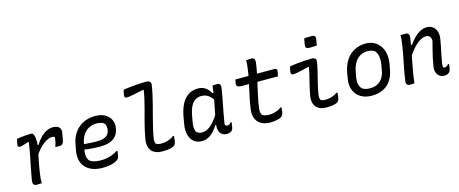

<svg xmlns="http://www.w3.org/2000/svg" viewBox="-44 -1400 4887 2044"><g transform="rotate(-15 2400.0 -378.5)"><path d="M96 -522Q110 -525 126 -527.5Q142 -530 160 -531.5Q178 -533 195 -534.5Q212 -536 228.5 -536.5Q245 -537 258 -537Q267 -537 274 -528.5Q281 -520 285.5 -505Q290 -490 292 -471Q294 -452 293.5 -431Q293 -410 289 -390Q283 -354 276 -318.5Q269 -283 261.5 -247.5Q254 -212 247.5 -176Q241 -140 236 -102Q231 -71 229.5 -47Q228 -23 229 1Q215 2 200.5 2.5Q186 3 171 3Q158 3 148.5 -2.5Q139 -8 135 -20Q131 -32 134 -52Q140 -90 147.5 -129.5Q155 -169 163.5 -210Q172 -251 180 -292.5Q188 -334 195.5 -375.5Q203 -417 209 -457L198 -459Q176 -452 159 -446.5Q142 -441 128 -437.5Q114 -434 101 -434Q94 -434 89.5 -438Q85 -442 83.5 -449.5Q82 -457 84 -468Q87 -482 89.5 -495Q92 -508 96 -522ZM494 -544Q519 -544 536.5 -537.5Q554 -531 563 -522Q570 -515 573.5 -507Q577 -499 578.5 -491.5Q580 -484 580 -477Q580 -470 579 -466L564 -383Q563 -375 560 -366Q557 -357 551 -349Q545 -341 536.5 -336.5Q528 -332 515 -332Q503 -332 491.5 -332Q480 -332 469 -333L470 -343Q479 -367 483.5 -390Q488 -413 491 -438Q485 -442 478 -444Q471 -446 461 -446Q435 -446 400.5 -428.5Q366 -411 328 -373Q290 -335 251 -273L269 -404L300 -401Q327 -446 359 -478Q391 -510 425.5 -527Q460 -544 494 -544Z M960 -543Q1010 -543 1047 -528Q1084 -513 1107.5 -487.5Q1131 -462 1140 -429Q1149 -396 1142 -361L1140 -351Q1132 -306 1105.5 -275.5Q1079 -245 1035 -229.5Q991 -214 928 -214Q899 -214 868.5 -216Q838 -218 809 -221Q780 -224 754 -228L721 -224L732 -289Q762 -285 791 -282.5Q820 -280 849.5 -278.5Q879 -277 912 -277Q978 -277 1011.5 -298.5Q1045 -320 1052 -360Q1057 -388 1052.5 -408Q1048 -428 1035 -442Q1020 -452 1001 -457Q982 -462 955 -462Q909 -462 871 -443Q833 -424 806.5 -383.5Q780 -343 769 -281L758 -221Q751 -185 756 -154Q761 -123 778 -102Q800 -86 829.5 -78.5Q859 -71 899 -71Q940 -71 971 -77Q1002 -83 1029 -94.5Q1056 -106 1085 -124H1096Q1095 -111 1093 -98Q1091 -85 1088 -72Q1086 -59 1081.5 -49.5Q1077 -40 1069 -33Q1055 -20 1031 -10Q1007 0 973 5.5Q939 11 897 11Q836 11 789 -6.5Q742 -24 712 -56.5Q682 -89 671 -135Q660 -181 670 -239L681 -297Q692 -362 718.5 -408.5Q745 -455 782.5 -484.5Q820 -514 865 -528.5Q910 -543 960 -543Z M1329 -735Q1353 -738 1378.5 -741.5Q1404 -745 1430 -747.5Q1456 -750 1482 -751.5Q1508 -753 1534 -754Q1560 -755 1585 -755Q1600 -755 1610.5 -749.5Q1621 -744 1627 -734Q1633 -724 1631 -711Q1623 -659 1611 -603.5Q1599 -548 1584 -492Q1569 -436 1554.5 -379.5Q1540 -323 1526.5 -268Q1513 -213 1504 -161Q1500 -138 1501 -122.5Q1502 -107 1507 -94Q1517 -85 1531.5 -81Q1546 -77 1567 -77Q1591 -77 1615 -81.5Q1639 -86 1662 -95.5Q1685 -105 1707 -122H1717Q1717 -106 1715.5 -90.5Q1714 -75 1711 -59Q1709 -48 1705.5 -40Q1702 -32 1697 -26Q1692 -20 1685 -15Q1675 -8 1655 -3Q1635 2 1610 4.5Q1585 7 1559 7Q1518 7 1487.5 -5Q1457 -17 1439 -39Q1421 -61 1414.5 -91Q1408 -121 1413 -157Q1422 -210 1434 -262.5Q1446 -315 1460 -367Q1474 -419 1488 -471Q1502 -523 1514 -574.5Q1526 -626 1534 -677L1523 -679Q1483 -671 1449 -663.5Q1415 -656 1387 -651Q1359 -646 1335 -646Q1324 -646 1319 -655Q1314 -664 1317 -682Q1319 -696 1322 -709Q1325 -722 1329 -735Z M2093 -543Q2126 -543 2152 -532Q2178 -521 2198 -501Q2218 -481 2231 -454H2256L2241 -369Q2215 -412 2183.5 -434Q2152 -456 2107 -456Q2070 -456 2041.5 -438Q2013 -420 1993 -382.5Q1973 -345 1962 -288L1949 -217Q1942 -182 1943.5 -154.5Q1945 -127 1955 -105Q1965 -93 1980.5 -86Q1996 -79 2015 -79Q2049 -79 2081.5 -96Q2114 -113 2148 -151.5Q2182 -190 2221 -255L2195 -117H2172Q2150 -79 2122 -50Q2094 -21 2061.5 -5.5Q2029 10 1993 10Q1953 10 1923 -6.5Q1893 -23 1875.5 -53.5Q1858 -84 1852.5 -124Q1847 -164 1855 -210L1869 -292Q1882 -360 1903 -407.5Q1924 -455 1953.5 -485Q1983 -515 2018.5 -529Q2054 -543 2093 -543ZM2253 -532Q2267 -534 2280.5 -534.5Q2294 -535 2309 -535Q2321 -535 2329 -528.5Q2337 -522 2339.5 -508.5Q2342 -495 2338 -472Q2328 -410 2316 -348Q2304 -286 2292 -226Q2280 -166 2271 -105Q2272 -92 2278 -86Q2284 -80 2298 -80Q2308 -80 2319 -86.5Q2330 -93 2338 -104H2349Q2347 -90 2345 -76Q2343 -62 2340 -47Q2338 -35 2332.5 -25Q2327 -15 2319 -9Q2309 -2 2296.5 1.5Q2284 5 2270 5Q2238 5 2216.5 -10.5Q2195 -26 2186 -54.5Q2177 -83 2183 -122Q2190 -174 2200 -224.5Q2210 -275 2220.5 -326.5Q2231 -378 2240 -433Q2243 -452 2245 -468.5Q2247 -485 2249 -500.5Q2251 -516 2253 -532Z M2505 -532H2938Q2953 -532 2959 -522.5Q2965 -513 2962 -498Q2960 -489 2958.5 -480.5Q2957 -472 2955.5 -464Q2954 -456 2951 -447H2557Q2540 -447 2527 -449.5Q2514 -452 2507 -457.5Q2500 -463 2497.5 -471Q2495 -479 2497 -490Q2498 -498 2499.5 -504.5Q2501 -511 2502.5 -518Q2504 -525 2505 -532ZM2902 -120Q2902 -106 2900.5 -91Q2899 -76 2896 -61Q2893 -47 2887.5 -37.5Q2882 -28 2870 -19Q2863 -13 2850.5 -8.5Q2838 -4 2821 -0.5Q2804 3 2786.5 5Q2769 7 2750 7Q2706 7 2671.5 -5.5Q2637 -18 2614.5 -43Q2592 -68 2583 -104Q2574 -140 2581 -187Q2588 -242 2599 -294Q2610 -346 2621.5 -397Q2633 -448 2643.5 -499.5Q2654 -551 2661 -604Q2665 -629 2667 -653Q2669 -677 2669 -700Q2685 -702 2700 -702.5Q2715 -703 2731 -703Q2742 -703 2749.5 -698Q2757 -693 2761 -682Q2765 -671 2764 -652Q2756 -594 2744 -536.5Q2732 -479 2719 -421.5Q2706 -364 2693.5 -307.5Q2681 -251 2673 -194Q2667 -160 2668 -137.5Q2669 -115 2678 -99Q2691 -87 2710.5 -81.5Q2730 -76 2757 -76Q2780 -76 2803 -80.5Q2826 -85 2848.5 -94.5Q2871 -104 2892 -120Z M3104 -516Q3146 -523 3188 -527.5Q3230 -532 3271 -534.5Q3312 -537 3350 -537Q3364 -537 3374 -532Q3384 -527 3390 -518Q3396 -509 3394 -497Q3388 -454 3378 -411.5Q3368 -369 3357 -326Q3346 -283 3336 -240.5Q3326 -198 3319 -155Q3316 -133 3316.5 -118.5Q3317 -104 3322 -91Q3331 -83 3342.5 -79Q3354 -75 3372 -75Q3408 -75 3442 -84.5Q3476 -94 3508 -116H3519Q3518 -102 3516.5 -87Q3515 -72 3512 -56Q3509 -41 3503 -30.5Q3497 -20 3487 -14Q3478 -8 3459 -3Q3440 2 3415.5 4.5Q3391 7 3366 7Q3326 7 3298 -4.5Q3270 -16 3252.5 -37.5Q3235 -59 3229 -88Q3223 -117 3228 -150Q3235 -192 3243.5 -230.5Q3252 -269 3261.5 -306Q3271 -343 3280 -380.5Q3289 -418 3296 -458L3285 -459Q3251 -452 3220 -444Q3189 -436 3161 -431Q3133 -426 3109 -426Q3099 -426 3094 -436Q3089 -446 3092 -464Q3094 -477 3097 -490.5Q3100 -504 3104 -516ZM3326 -765Q3336 -766 3346.5 -766.5Q3357 -767 3368 -767Q3379 -767 3390 -767.5Q3401 -768 3411 -768Q3432 -768 3442 -757Q3452 -746 3448 -727L3436 -657Q3426 -656 3415.5 -655.5Q3405 -655 3394 -654.5Q3383 -654 3372.5 -654Q3362 -654 3351 -654Q3329 -654 3319.5 -664.5Q3310 -675 3314 -696Z M3942 -543Q3993 -543 4033 -522.5Q4073 -502 4099 -465Q4125 -428 4134 -379Q4143 -330 4134 -273L4123 -213Q4111 -141 4077.5 -91Q4044 -41 3991 -15Q3938 11 3866 11Q3811 11 3769 -7Q3727 -25 3700 -57.5Q3673 -90 3663 -134.5Q3653 -179 3663 -232L3673 -292Q3687 -371 3723.5 -427Q3760 -483 3816 -513Q3872 -543 3942 -543ZM3938 -459Q3893 -459 3858 -438Q3823 -417 3799 -378Q3775 -339 3765 -284L3754 -225Q3746 -186 3752 -151Q3758 -116 3782 -92Q3799 -81 3819.5 -75.5Q3840 -70 3865 -70Q3914 -70 3949 -88Q3984 -106 4005.5 -139Q4027 -172 4035 -217L4046 -276Q4055 -326 4049 -368Q4043 -410 4018 -438Q4004 -448 3984.5 -453.5Q3965 -459 3938 -459Z M4325 -532Q4335 -533 4344.5 -533.5Q4354 -534 4363 -534Q4372 -534 4381 -534Q4396 -534 4405.5 -527.5Q4415 -521 4418 -507Q4421 -493 4417 -471Q4408 -410 4396.5 -350.5Q4385 -291 4373.5 -232Q4362 -173 4352 -115Q4342 -57 4336 1Q4328 2 4319.5 2Q4311 2 4302.5 2.5Q4294 3 4285 3Q4273 3 4265.5 -1Q4258 -5 4253.5 -11Q4249 -17 4247.5 -25Q4246 -33 4247 -41Q4256 -106 4268.5 -172Q4281 -238 4294.5 -304.5Q4308 -371 4317 -436Q4322 -467 4324 -491Q4326 -515 4325 -532ZM4615 -542Q4647 -542 4669.5 -529.5Q4692 -517 4706 -495.5Q4720 -474 4725 -446.5Q4730 -419 4725 -389Q4718 -345 4709 -302Q4700 -259 4691 -216Q4682 -173 4675 -128Q4673 -114 4673 -103.5Q4673 -93 4676 -85Q4679 -82 4684 -80.5Q4689 -79 4695 -79Q4702 -79 4709 -82.5Q4716 -86 4723 -91.5Q4730 -97 4735 -103H4745Q4744 -89 4742 -76Q4740 -63 4737 -47Q4734 -34 4729 -25.5Q4724 -17 4717 -11Q4709 -4 4695 0.5Q4681 5 4664 5Q4634 5 4612.5 -11Q4591 -27 4581.5 -55Q4572 -83 4578 -120Q4585 -164 4593.5 -205Q4602 -246 4613.5 -290Q4625 -334 4638 -384Q4639 -418 4624.5 -434.5Q4610 -451 4581 -451Q4557 -451 4530.5 -438Q4504 -425 4477 -401.5Q4450 -378 4423 -344Q4396 -310 4369 -268L4388 -402H4417Q4445 -443 4477 -474.5Q4509 -506 4544 -524Q4579 -542 4615 -542Z"/></g></svg>

Font: Rec Mono Semicasual
Style: Italic
Weight: 400
Italic angle: -10°
Version: Version 1.085; ttfautohint (v1.8.4.7-5d5b)